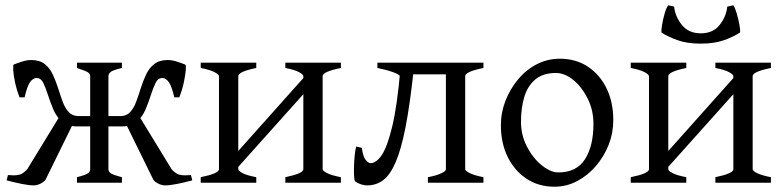

<svg xmlns="http://www.w3.org/2000/svg" viewBox="-20 -691 2962 726"><path d="M390 -51Q390 -44 396.5 -37.5Q403 -31 441 -21V0H271V-21Q303 -29 312 -35.5Q321 -42 321 -51V-403Q321 -411 314 -416.5Q307 -422 271 -434V-454H441V-434Q407 -426 398.5 -419Q390 -412 390 -403ZM639 -323Q630 -363 619 -379.5Q608 -396 594 -396Q577 -396 568 -377Q559 -358 550.5 -331.5Q542 -305 530.5 -277.5Q519 -250 498 -231.5Q477 -213 441 -213H371L373 -252H435Q458 -252 472 -267Q486 -282 495 -306.5Q504 -331 512.5 -358Q521 -385 532.5 -409.5Q544 -434 563.5 -449Q583 -464 614 -464Q630 -464 647.5 -458.5Q665 -453 680 -447Q684 -446 682.5 -426.5Q681 -407 675 -379Q669 -351 658 -323ZM560 -11 455 -225 508 -249 629 -51Q641 -38 651.5 -33Q662 -28 681 -28Q686 -28 690.5 -28.5Q695 -29 702 -29L707 -9Q677 -1 649.5 4.5Q622 10 604 10Q592 10 579 3.5Q566 -3 560 -11ZM54 -323Q43 -351 37 -379Q31 -407 30 -426.5Q29 -446 32 -447Q47 -453 64.5 -458.5Q82 -464 98 -464Q130 -464 149 -449Q168 -434 179.5 -409.5Q191 -385 199.5 -358Q208 -331 217 -306.5Q226 -282 240 -267Q254 -252 277 -252H339L341 -213H271Q235 -213 214 -231.5Q193 -250 181.5 -277.5Q170 -305 161.5 -331.5Q153 -358 144 -377Q135 -396 118 -396Q104 -396 93 -379.5Q82 -363 73 -323ZM10 -29Q17 -29 21.5 -28.5Q26 -28 31 -28Q50 -28 60.5 -33Q71 -38 83 -51L204 -249L257 -225L152 -11Q146 -3 133 3.5Q120 10 107 10Q90 10 62.5 4.5Q35 -1 5 -9Z M855 -31V-91L1145 -416V-355ZM739 0V-21Q808 -35 808 -51V-403Q808 -409 791.5 -418Q775 -427 739 -434V-454H949V-434Q881 -420 881 -403V-51Q881 -45 897 -36.5Q913 -28 949 -21V0ZM1059 0V-21Q1127 -35 1127 -51V-403Q1127 -409 1111 -418Q1095 -427 1059 -434V-454H1269V-434Q1200 -420 1200 -403V-51Q1200 -45 1216.5 -36.5Q1233 -28 1269 -21V0Z M1598 0V-21Q1630 -27 1648 -35.5Q1666 -44 1666 -50V-410H1527V-398L1492 -403Q1491 -409 1466.5 -418Q1442 -427 1407 -434V-454H1808V-434Q1739 -420 1739 -403V-51Q1739 -45 1756 -36.5Q1773 -28 1808 -21V0ZM1544 -425Q1530 -295 1513.5 -210.5Q1497 -126 1476 -77.5Q1455 -29 1428.5 -9.5Q1402 10 1369 10Q1345 10 1323 -5Q1320 -8 1319 -23Q1318 -38 1318.5 -59Q1319 -80 1321 -101.5Q1323 -123 1327 -137L1348 -132Q1353 -97 1363.5 -85.5Q1374 -74 1381 -74Q1403 -74 1424 -105.5Q1445 -137 1463.5 -214.5Q1482 -292 1494 -430Z M2077 15Q2016 15 1970.5 -15.5Q1925 -46 1899.5 -98Q1874 -150 1874 -217Q1874 -266 1891.5 -310.5Q1909 -355 1939.5 -391.5Q1970 -428 2010.5 -448.5Q2051 -469 2097 -469Q2158 -469 2203.5 -438.5Q2249 -408 2274 -356Q2299 -304 2299 -237Q2299 -188 2281.5 -143.5Q2264 -99 2233 -63Q2202 -27 2162 -6Q2122 15 2077 15ZM2082 -415Q2033 -415 2004 -390.5Q1975 -366 1962.5 -324.5Q1950 -283 1950 -231Q1950 -180 1972.5 -136.5Q1995 -93 2028.5 -66Q2062 -39 2091 -39Q2160 -39 2192 -89Q2224 -139 2224 -223Q2224 -274 2202.5 -317.5Q2181 -361 2148.5 -388Q2116 -415 2082 -415Z M2481 -31V-91L2771 -416V-355ZM2365 0V-21Q2434 -35 2434 -51V-403Q2434 -409 2417.5 -418Q2401 -427 2365 -434V-454H2575V-434Q2507 -420 2507 -403V-51Q2507 -45 2523 -36.5Q2539 -28 2575 -21V0ZM2685 0V-21Q2753 -35 2753 -51V-403Q2753 -409 2737 -418Q2721 -427 2685 -434V-454H2895V-434Q2826 -420 2826 -403V-51Q2826 -45 2842.5 -36.5Q2859 -28 2895 -21V0ZM2481 -568Q2480 -576 2483.5 -597.5Q2487 -619 2493.5 -641Q2500 -663 2507 -671L2529 -666Q2533 -628 2558.5 -596.5Q2584 -565 2630 -565Q2676 -565 2701 -596.5Q2726 -628 2730 -666L2753 -671Q2759 -663 2765.5 -641Q2772 -619 2776 -597.5Q2780 -576 2778 -568Q2754 -552 2717.5 -539Q2681 -526 2630 -526Q2578 -526 2542 -539Q2506 -552 2481 -568Z"/></svg>

Font: ChillKai
Style: Regular
Weight: 400
Designer: ChillType
Foundry: 寒蝉字型
Version: Version 2.000